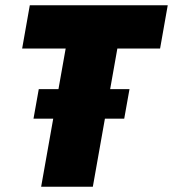

<svg xmlns="http://www.w3.org/2000/svg" viewBox="-20 -708 656 728"><path d="M136 0 229 -524H64L93 -688H616L587 -524H425L332 0ZM107 -258 127 -370H471L451 -258Z"/></svg>

Font: Archivo Condensed Black
Style: Italic
Weight: 900
Width: 3
Italic angle: -10°
Designer: Hector Gatti
Foundry: Omnibus-Type
Version: Version 2.001